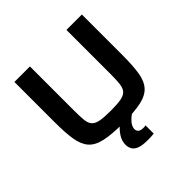

<svg xmlns="http://www.w3.org/2000/svg" viewBox="-224 -874 1260 1260"><g transform="rotate(-45 406.5 -243.5)"><path d="M407 8Q303 8 240 -5.5Q177 -19 145.5 -54Q114 -89 103.5 -151.5Q93 -214 93 -311V-688H237V-280Q237 -224 240.5 -190Q244 -156 260 -138Q276 -120 310.5 -113.5Q345 -107 407 -107Q468 -107 502.5 -113.5Q537 -120 552.5 -138Q568 -156 572 -190Q576 -224 576 -280V-688H719V-311Q719 -214 709 -151.5Q699 -89 667.5 -54Q636 -19 574 -5.5Q512 8 407 8ZM441 201Q391 201 364 190Q337 179 327 160Q317 141 317 120Q317 83 338.5 50.5Q360 18 394 -10L499 0Q475 14 453 38.5Q431 63 431 88Q431 103 441.5 113.5Q452 124 481 124Q484 124 489 123.5Q494 123 500 122V198Q487 200 471 200.5Q455 201 441 201Z"/></g></svg>

Font: Saira Expanded SemiBold
Style: Regular
Weight: 600
Width: 7
Designer: Hector Gatti with collaboration of the Omnibus-Type team
Foundry: Omnibus-Type
Version: Version 1.100; ttfautohint (v1.8.3)